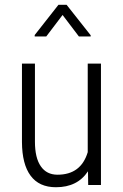

<svg xmlns="http://www.w3.org/2000/svg" viewBox="-20 -765 509 794"><path d="M344.7 -1.5 343.8 -56.6Q321.8 -23.4 288.8 -7.1Q255.9 9.3 211.4 9.3Q141.6 9.3 106.4 -38.6Q71.3 -85.9 70.8 -177.7V-500.5V-502H72.3H123H124.5V-500.5V-179.2Q124.5 -111.8 148.9 -77.1Q172.9 -42.5 217.8 -42.5Q314.9 -42.5 342.8 -135.7V-500.5V-502H344.2H396.5H397.5V-500.5V-1.5V0H396.5H346.2H344.7ZM355 -619.1V-614.3H306.2L238.8 -703.1L171.4 -614.3H123.5V-620.1L221.7 -745.1H255.4Z"/></svg>

Font: MAUL Condensed Light
Style: Light
Weight: 300
Designer: MAUL
Version: Version 2.137; 2017; ttfautohint (v1.8.3)